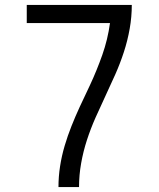

<svg xmlns="http://www.w3.org/2000/svg" viewBox="-20 -755 640 775"><path d="M216 0Q216 -42 222.5 -84Q229 -126 241 -166.5Q253 -207 268.5 -246Q284 -285 302 -324L343 -411Q371 -471 393 -533.5Q415 -596 424 -662H88V-735H512Q512 -687 503.5 -639Q495 -591 480 -545Q465 -499 445.5 -455Q426 -411 405.5 -367.5Q385 -324 365.5 -280Q346 -236 331 -190Q316 -144 307.5 -96Q299 -48 299 0Z"/></svg>

Font: Monocode
Style: Regular
Weight: 400
Designer: Belleve Invis
Foundry: Belleve Invis
Version: Version 16.1.0; ttfautohint (v1.8.4)